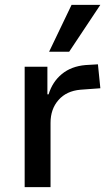

<svg xmlns="http://www.w3.org/2000/svg" viewBox="-20 -774 461 794"><path d="M82 0V-498H176V-384H181Q197 -436 236 -468Q275 -500 334 -505L385 -508L395 -409L313 -403Q255 -398 222 -360.5Q189 -323 189 -266V0ZM183 -560 276 -754H395L266 -560Z"/></svg>

Font: Nunito Sans 7pt SemiCondensed SemiBold
Style: Regular
Weight: 600
Width: 4
Designer: Vernon Adams
Foundry: Vernon Adams
Version: Version 3.101;gftools[0.9.27]